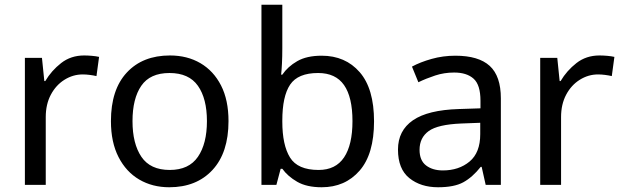

<svg xmlns="http://www.w3.org/2000/svg" viewBox="-20 -780 2627 810"><path d="M335 -546Q350 -546 367.5 -544.5Q385 -543 398 -540L387 -459Q374 -462 358.5 -464Q343 -466 329 -466Q288 -466 252 -443.5Q216 -421 194.5 -380.5Q173 -340 173 -286V0H85V-536H157L167 -438H171Q197 -482 238 -514Q279 -546 335 -546Z M944 -269Q944 -136 876.5 -63Q809 10 694 10Q623 10 567.5 -22.5Q512 -55 480 -117.5Q448 -180 448 -269Q448 -402 515 -474Q582 -546 697 -546Q770 -546 825.5 -513.5Q881 -481 912.5 -419.5Q944 -358 944 -269ZM539 -269Q539 -174 576.5 -118.5Q614 -63 696 -63Q777 -63 815 -118.5Q853 -174 853 -269Q853 -364 815 -418Q777 -472 695 -472Q613 -472 576 -418Q539 -364 539 -269Z M1171 -575Q1171 -541 1169.5 -511.5Q1168 -482 1166 -465H1171Q1194 -499 1234 -522Q1274 -545 1337 -545Q1437 -545 1497.5 -475.5Q1558 -406 1558 -268Q1558 -130 1497 -60Q1436 10 1337 10Q1274 10 1234 -13Q1194 -36 1171 -68H1164L1146 0H1083V-760H1171ZM1322 -472Q1237 -472 1204 -423Q1171 -374 1171 -271V-267Q1171 -168 1203.5 -115.5Q1236 -63 1324 -63Q1396 -63 1431.5 -116Q1467 -169 1467 -269Q1467 -370 1431.5 -421Q1396 -472 1322 -472Z M1901 -545Q1999 -545 2046 -502Q2093 -459 2093 -365V0H2029L2012 -76H2008Q1973 -32 1934.5 -11Q1896 10 1828 10Q1755 10 1707 -28.5Q1659 -67 1659 -149Q1659 -229 1722 -272.5Q1785 -316 1916 -320L2007 -323V-355Q2007 -422 1978 -448Q1949 -474 1896 -474Q1854 -474 1816 -461.5Q1778 -449 1745 -433L1718 -499Q1753 -518 1801 -531.5Q1849 -545 1901 -545ZM1927 -259Q1827 -255 1788.5 -227Q1750 -199 1750 -148Q1750 -103 1777.5 -82Q1805 -61 1848 -61Q1916 -61 1961 -98.5Q2006 -136 2006 -214V-262Z M2509 -546Q2524 -546 2541.5 -544.5Q2559 -543 2572 -540L2561 -459Q2548 -462 2532.5 -464Q2517 -466 2503 -466Q2462 -466 2426 -443.5Q2390 -421 2368.5 -380.5Q2347 -340 2347 -286V0H2259V-536H2331L2341 -438H2345Q2371 -482 2412 -514Q2453 -546 2509 -546Z"/></svg>

Font: Noto Sans Tangsa
Style: Regular
Weight: 400
Designer: David Williams
Foundry: Google LLC
Version: Version 1.504